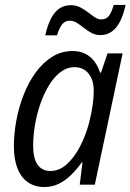

<svg xmlns="http://www.w3.org/2000/svg" viewBox="-20 -753 532 783"><path d="M161.1 9.8Q122.6 9.8 94.5 -9.3Q66.4 -28.3 51.5 -65.7Q36.6 -103 36.6 -156.2Q36.6 -208.5 46.9 -262.9Q57.1 -317.4 76.9 -367.7Q96.7 -418 126 -458Q155.3 -498 192.9 -521.5Q230.5 -544.9 276.4 -544.9Q305.7 -544.9 327.9 -533.7Q350.1 -522.5 365 -502.4Q379.9 -482.4 388.2 -457H392.1L418.5 -535.2H480L366.7 0H305.2L316.4 -90.8H313.5Q293.5 -62.5 270 -39.6Q246.6 -16.6 219.5 -3.4Q192.4 9.8 161.1 9.8ZM185.5 -55.7Q221.7 -55.7 252.2 -83Q282.7 -110.4 306.2 -155.3Q329.6 -200.2 343.3 -252.4Q353 -291 357.7 -322.8Q362.3 -354.5 362.3 -382.3Q362.3 -426.8 341.3 -452.9Q320.3 -479 283.7 -479Q253.4 -479 227.3 -459.5Q201.2 -439.9 180.7 -406.7Q160.2 -373.5 145.5 -332Q130.9 -290.5 123 -245.6Q115.2 -200.7 115.2 -158.2Q115.2 -106.9 133.3 -81.3Q151.4 -55.7 185.5 -55.7ZM164.6 -608.9Q173.3 -648.4 187.3 -676Q201.2 -703.6 221.4 -717.8Q241.7 -731.9 269 -731.9Q290 -731.9 307.1 -723.1Q324.2 -714.4 338.9 -702.9Q353.5 -691.4 366.7 -682.6Q379.9 -673.8 393.1 -673.8Q411.6 -673.8 422.9 -686.8Q434.1 -699.7 443.8 -732.9H492.2Q482.9 -690.4 468.3 -663.1Q453.6 -635.7 433.8 -622.8Q414.1 -609.9 389.2 -609.9Q369.6 -609.9 353.3 -618.7Q336.9 -627.4 322.3 -639.2Q307.6 -650.9 293.7 -659.7Q279.8 -668.5 264.6 -668.5Q245.1 -668.5 233.4 -653.8Q221.7 -639.2 212.4 -608.9Z"/></svg>

Font: Open Sans SemiCondensed
Style: Italic
Weight: 400
Width: 4
Italic angle: -12°
Designer: Monotype Design Team
Foundry: Monotype Imaging Inc.
Version: Version 3.000